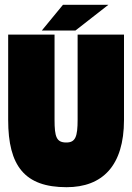

<svg xmlns="http://www.w3.org/2000/svg" viewBox="-20 -769 550 799"><path d="M431 -749H242L154 -642H294ZM303 -625V-271C303 -200 294 -176 256 -176C215 -176 207 -199 207 -271V-625H14V-270C14 -78 83 10 257 10C406 10 496 -79 496 -270V-625Z"/></svg>

Font: Blinker Headline
Style: Regular
Weight: 900
Width: 4
Designer: Juergen Huber
Foundry: supertype
Version: Version 1.015;PS 1.15;hotconv 1.0.88;makeotf.lib2.5.647800